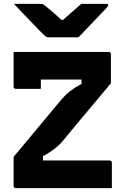

<svg xmlns="http://www.w3.org/2000/svg" viewBox="-20 -967 640 987"><path d="M555 0H61Q56 0 53 -3Q50 -6 50 -11V-161Q91 -209 131 -257.5Q171 -306 211.5 -354.5Q252 -403 292 -451Q304 -465 316 -477Q328 -489 340.5 -498.5Q353 -508 366 -516.5Q379 -525 393.5 -532.5Q408 -540 424 -548L399 -512V-584L414 -558Q361 -558 326 -558Q291 -558 266 -558Q241 -558 217 -558H181Q148 -558 123.5 -567.5Q99 -577 82.5 -595.5Q66 -614 58 -640Q50 -666 50 -700H539Q543 -700 545 -698.5Q547 -697 548.5 -695Q550 -693 550 -689V-539Q510 -491 469.5 -442.5Q429 -394 388.5 -346Q348 -298 308 -249Q296 -234 284 -222.5Q272 -211 259.5 -201.5Q247 -192 234 -183.5Q221 -175 206.5 -167.5Q192 -160 176 -152L201 -188V-116L185 -142Q238 -142 286 -142Q334 -142 375.5 -142Q417 -142 450 -142H544Q549 -142 552 -139Q555 -136 555 -131Q555 -98 555 -65.5Q555 -33 555 0ZM190 -510Q156 -510 126 -510Q96 -510 61 -510Q58 -510 55.5 -511.5Q53 -513 51.5 -515.5Q50 -518 50 -521Q50 -538 50 -561Q50 -584 50 -610Q50 -636 50 -659.5Q50 -683 50 -700Q106 -700 136.5 -688Q167 -676 178.5 -649.5Q190 -623 190 -579Q190 -570 190 -557Q190 -544 190 -531.5Q190 -519 190 -510ZM383 -775Q367 -775 336.5 -775Q306 -775 275.5 -775Q245 -775 230 -775Q223 -775 217.5 -778Q212 -781 199 -794Q191 -802 175 -818.5Q159 -835 138 -856.5Q117 -878 95 -901.5Q73 -925 52 -947Q80 -947 118.5 -947Q157 -947 185 -947Q196 -947 200.5 -945Q205 -943 213 -937Q228 -925 253.5 -903Q279 -881 317 -844L265 -865Q281 -865 297.5 -865Q314 -865 331 -865L281 -842Q316 -876 345.5 -901.5Q375 -927 398 -947H525Q529 -947 531.5 -946.5Q534 -946 535 -944Q536 -942 536 -940Q536 -936 532.5 -932Q529 -928 516 -914Q503 -900 486 -882.5Q469 -865 450.5 -845.5Q432 -826 414.5 -807.5Q397 -789 383 -775Z"/></svg>

Font: Recursive Monospace ExtraBold
Style: Regular
Weight: 800
Version: Version 1.047